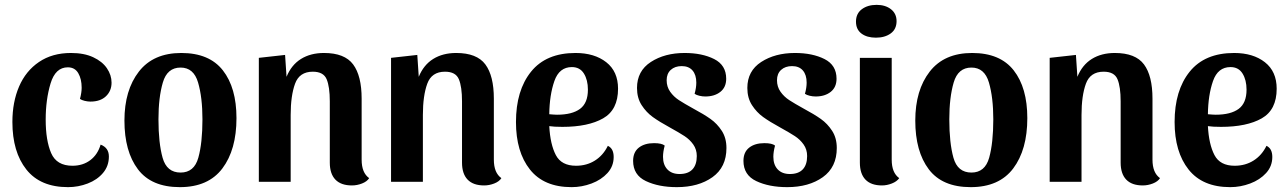

<svg xmlns="http://www.w3.org/2000/svg" viewBox="-20 -748 5300 790"><path d="M168 -256Q168 -170 190.5 -118Q213 -66 278 -66Q321 -66 351.5 -89Q382 -112 394 -153Q428 -140 428 -104Q428 -65 404 -36.5Q380 -8 341 7Q302 22 260 22Q146 22 88.5 -50.5Q31 -123 31 -246Q31 -328 58.5 -392Q86 -456 140.5 -493Q195 -530 272 -530Q326 -530 363.5 -512.5Q401 -495 420 -467Q439 -439 439 -408Q439 -374 416 -352Q393 -330 352 -330Q341 -330 328.5 -333Q316 -336 309 -341Q316 -367 316 -387Q316 -423 302 -447Q288 -471 259 -471Q208 -471 188 -404.5Q168 -338 168 -256Z M953 -262Q953 -132 895 -55Q837 22 720 22Q603 22 547.5 -51.5Q492 -125 492 -252Q492 -377 551.5 -453.5Q611 -530 726 -530Q841 -530 897 -458.5Q953 -387 953 -262ZM813 -257Q813 -347 795 -408.5Q777 -470 723 -470Q668 -470 650 -408.5Q632 -347 632 -257Q632 -160 649 -99Q666 -38 723 -38Q779 -38 796 -99Q813 -160 813 -257Z M1159 -432Q1179 -481 1218.5 -505.5Q1258 -530 1313 -530Q1398 -530 1433 -483Q1468 -436 1468 -342V-91Q1468 -37 1499 -15Q1490 -1 1469.5 7Q1449 15 1428 15Q1383 15 1360 -9Q1337 -33 1337 -79V-331Q1337 -391 1324 -422Q1311 -453 1267 -453Q1212 -453 1194 -403.5Q1176 -354 1176 -275V0H1045V-510L1153 -522Z M1703 -432Q1723 -481 1762.5 -505.5Q1802 -530 1857 -530Q1942 -530 1977 -483Q2012 -436 2012 -342V-91Q2012 -37 2043 -15Q2034 -1 2013.5 7Q1993 15 1972 15Q1927 15 1904 -9Q1881 -33 1881 -79V-331Q1881 -391 1868 -422Q1855 -453 1811 -453Q1756 -453 1738 -403.5Q1720 -354 1720 -275V0H1589V-510L1697 -522Z M2505 -102Q2505 -64 2479.5 -36Q2454 -8 2414 7Q2374 22 2332 22Q2218 22 2160.5 -50.5Q2103 -123 2103 -246Q2103 -376 2165 -453Q2227 -530 2348 -530Q2426 -530 2474.5 -492Q2523 -454 2523 -383Q2523 -296 2461.5 -261Q2400 -226 2294 -226Q2259 -226 2240 -229Q2244 -154 2267 -110Q2290 -66 2350 -66Q2394 -66 2428 -87.5Q2462 -109 2481 -148Q2505 -137 2505 -102ZM2240 -278Q2262 -276 2272 -276Q2334 -276 2366.5 -300Q2399 -324 2399 -379Q2399 -419 2382.5 -445.5Q2366 -472 2333 -472Q2281 -472 2261 -414.5Q2241 -357 2240 -278Z M2723 -418Q2723 -391 2737.5 -370.5Q2752 -350 2773.5 -336Q2795 -322 2833 -301Q2876 -278 2903.5 -258.5Q2931 -239 2950 -209.5Q2969 -180 2969 -139Q2969 -60 2911.5 -19Q2854 22 2765 22Q2690 22 2637.5 -3Q2585 -28 2585 -86Q2585 -122 2608.5 -140.5Q2632 -159 2671 -159Q2703 -159 2715 -149Q2708 -123 2708 -103Q2708 -70 2726 -51Q2744 -32 2776 -32Q2811 -32 2829 -51Q2847 -70 2847 -106Q2847 -133 2832.5 -153.5Q2818 -174 2796.5 -188Q2775 -202 2737 -223Q2693 -247 2666 -266.5Q2639 -286 2620 -315.5Q2601 -345 2601 -386Q2601 -456 2658 -493Q2715 -530 2797 -530Q2869 -530 2918.5 -505Q2968 -480 2968 -424Q2968 -389 2944 -370Q2920 -351 2882 -351Q2870 -351 2857.5 -354Q2845 -357 2838 -362Q2845 -387 2845 -408Q2845 -440 2829.5 -458Q2814 -476 2785 -476Q2757 -476 2740 -460.5Q2723 -445 2723 -418Z M3177 -418Q3177 -391 3191.5 -370.5Q3206 -350 3227.5 -336Q3249 -322 3287 -301Q3330 -278 3357.5 -258.5Q3385 -239 3404 -209.5Q3423 -180 3423 -139Q3423 -60 3365.5 -19Q3308 22 3219 22Q3144 22 3091.5 -3Q3039 -28 3039 -86Q3039 -122 3062.5 -140.5Q3086 -159 3125 -159Q3157 -159 3169 -149Q3162 -123 3162 -103Q3162 -70 3180 -51Q3198 -32 3230 -32Q3265 -32 3283 -51Q3301 -70 3301 -106Q3301 -133 3286.5 -153.5Q3272 -174 3250.5 -188Q3229 -202 3191 -223Q3147 -247 3120 -266.5Q3093 -286 3074 -315.5Q3055 -345 3055 -386Q3055 -456 3112 -493Q3169 -530 3251 -530Q3323 -530 3372.5 -505Q3422 -480 3422 -424Q3422 -389 3398 -370Q3374 -351 3336 -351Q3324 -351 3311.5 -354Q3299 -357 3292 -362Q3299 -387 3299 -408Q3299 -440 3283.5 -458Q3268 -476 3239 -476Q3211 -476 3194 -460.5Q3177 -445 3177 -418Z M3669 -661Q3669 -628 3645 -610.5Q3621 -593 3584 -593Q3547 -593 3524.5 -610Q3502 -627 3502 -659Q3502 -692 3526 -710Q3550 -728 3587 -728Q3623 -728 3646 -710Q3669 -692 3669 -661ZM3680 -15Q3670 -1 3649.5 7Q3629 15 3609 15Q3564 15 3541 -9Q3518 -33 3518 -79V-510H3649V-91Q3649 -37 3680 -15Z M4207 -262Q4207 -132 4149 -55Q4091 22 3974 22Q3857 22 3801.5 -51.5Q3746 -125 3746 -252Q3746 -377 3805.5 -453.5Q3865 -530 3980 -530Q4095 -530 4151 -458.5Q4207 -387 4207 -262ZM4067 -257Q4067 -347 4049 -408.5Q4031 -470 3977 -470Q3922 -470 3904 -408.5Q3886 -347 3886 -257Q3886 -160 3903 -99Q3920 -38 3977 -38Q4033 -38 4050 -99Q4067 -160 4067 -257Z M4413 -432Q4433 -481 4472.5 -505.5Q4512 -530 4567 -530Q4652 -530 4687 -483Q4722 -436 4722 -342V-91Q4722 -37 4753 -15Q4744 -1 4723.5 7Q4703 15 4682 15Q4637 15 4614 -9Q4591 -33 4591 -79V-331Q4591 -391 4578 -422Q4565 -453 4521 -453Q4466 -453 4448 -403.5Q4430 -354 4430 -275V0H4299V-510L4407 -522Z M5215 -102Q5215 -64 5189.5 -36Q5164 -8 5124 7Q5084 22 5042 22Q4928 22 4870.5 -50.5Q4813 -123 4813 -246Q4813 -376 4875 -453Q4937 -530 5058 -530Q5136 -530 5184.5 -492Q5233 -454 5233 -383Q5233 -296 5171.5 -261Q5110 -226 5004 -226Q4969 -226 4950 -229Q4954 -154 4977 -110Q5000 -66 5060 -66Q5104 -66 5138 -87.5Q5172 -109 5191 -148Q5215 -137 5215 -102ZM4950 -278Q4972 -276 4982 -276Q5044 -276 5076.5 -300Q5109 -324 5109 -379Q5109 -419 5092.5 -445.5Q5076 -472 5043 -472Q4991 -472 4971 -414.5Q4951 -357 4950 -278Z"/></svg>

Font: Sansita Medium
Style: Regular
Weight: 500
Designer: Pablo Cosgaya
Foundry: Omnibus-Type
Version: Version 1.006